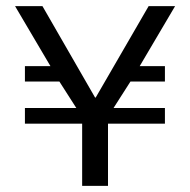

<svg xmlns="http://www.w3.org/2000/svg" viewBox="-20 -604 619 624"><path d="M247 0H331V-202H516V-253H349L404 -339H516V-389H434L549 -584H463L291 -287H289L118 -584H29L144 -389H61V-339H173L228 -253H61V-202H247Z"/></svg>

Font: Saira UNSAM SC
Style: Regular
Weight: 400
Designer: Hector Gatti with collaboration of the Omnibus-Type team
Foundry: Omnibus-Type
Version: Version 1.072;PS 001.072;hotconv 1.0.88;makeotf.lib2.5.64775